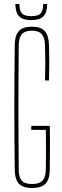

<svg xmlns="http://www.w3.org/2000/svg" viewBox="-20 -939 312 964"><path d="M141 5Q110.5 5 91.5 -4.5Q72.5 -14 63.5 -34.5Q54.5 -55 54 -88Q53 -171.5 52.5 -248.5Q52 -325.5 52 -400Q52 -474.5 52.5 -551.5Q53 -628.5 54 -712Q54.5 -745 63.5 -765.5Q72.5 -786 91.2 -795.5Q110 -805 140 -805Q184.5 -805 204.5 -783.2Q224.5 -761.5 226 -712Q227.5 -665 227.5 -623.8Q227.5 -582.5 226 -535H206Q207.5 -582.5 207.5 -623.8Q207.5 -665 206 -712Q204.5 -751 189.2 -768Q174 -785 140 -785Q105.5 -785 90.2 -768Q75 -751 74 -712Q73.5 -628.5 73 -551.5Q72.5 -474.5 72.5 -400Q72.5 -325.5 73 -248.5Q73.5 -171.5 74 -88Q74 -49 89.5 -32Q105 -15 141 -15Q177 -15 193.2 -32Q209.5 -49 210 -88Q210.5 -123.5 210.8 -155.5Q211 -187.5 210.8 -219.5Q210.5 -251.5 210 -287H137V-307H230Q231 -272.5 231 -222Q231 -171.5 230 -88Q229.5 -38.5 208.5 -16.8Q187.5 5 141 5ZM137 -838Q95 -838 76.5 -856.8Q58 -875.5 57 -919H77Q78 -884.5 90.8 -871.2Q103.5 -858 137 -858Q171 -858 183.8 -871.2Q196.5 -884.5 197 -919H217Q216.5 -875.5 197.8 -856.8Q179 -838 137 -838Z"/></svg>

Font: Big Shoulders Thin
Style: Regular
Weight: 100
Designer: Patric King
Foundry: XO Type Co
Version: Version 2.002